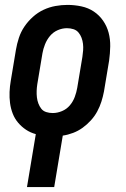

<svg xmlns="http://www.w3.org/2000/svg" viewBox="-20 -548 515 783"><path d="M90 215 126 -1Q104 -7 86 -19Q68 -31 54 -47.5Q40 -64 32 -84.5Q24 -105 21 -127.5Q18 -150 19 -173Q20 -196 24 -219L45 -345Q49 -369 57 -393.5Q65 -418 79.5 -439.5Q94 -461 114 -479Q134 -497 157.5 -508Q181 -519 206 -523.5Q231 -528 255 -528Q284 -528 312 -522Q340 -516 362.5 -501Q385 -486 400.5 -463.5Q416 -441 423 -414.5Q430 -388 429.5 -359Q429 -330 425 -301L404 -175Q400 -154 393.5 -133.5Q387 -113 376.5 -93.5Q366 -74 350.5 -57Q335 -40 317 -27Q299 -14 278 -6Q257 2 236 5L201 215ZM195 -87Q214 -87 233 -95Q252 -103 265 -118.5Q278 -134 285 -153Q292 -172 295 -190L316 -316Q318 -329 319 -342.5Q320 -356 318.5 -369Q317 -382 312.5 -394Q308 -406 300 -415.5Q292 -425 279.5 -429Q267 -433 253 -433Q234 -433 215.5 -425Q197 -417 184 -401.5Q171 -386 163.5 -367Q156 -348 153 -330L132 -204Q130 -191 129.5 -177.5Q129 -164 130.5 -151Q132 -138 136.5 -126Q141 -114 148.5 -104.5Q156 -95 168.5 -91Q181 -87 195 -87Z"/></svg>

Font: Iosevka QP
Style: Bold Italic
Weight: 700
Italic angle: -9°
Designer: Belleve Invis
Foundry: Belleve Invis
Version: Version 20.0.0; ttfautohint (v1.8.4)